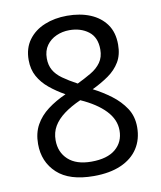

<svg xmlns="http://www.w3.org/2000/svg" viewBox="-83 -790 726 867"><g transform="rotate(-10 280.5 -357.0)"><path d="M278 10Q166 10 110 -42Q54 -94 54 -176Q54 -226 74.5 -263Q95 -300 131.5 -327.5Q168 -355 215 -376Q176 -398 145 -423.5Q114 -449 96 -481.5Q78 -514 78 -557Q78 -611 105.5 -648.5Q133 -686 179.5 -705Q226 -724 283 -724Q343 -724 389 -705Q435 -686 461.5 -649Q488 -612 488 -556Q488 -509 468.5 -476.5Q449 -444 415.5 -420.5Q382 -397 340 -377Q383 -355 421 -326.5Q459 -298 483.5 -261Q508 -224 508 -174Q508 -118 481 -76.5Q454 -35 402.5 -12.5Q351 10 278 10ZM278 -56Q351 -56 389 -88Q427 -120 427 -173Q427 -223 387.5 -264.5Q348 -306 276 -338Q231 -318 199.5 -294.5Q168 -271 151.5 -243Q135 -215 135 -179Q135 -124 172 -90Q209 -56 278 -56ZM278 -414Q313 -431 342 -448Q371 -465 388 -489Q405 -513 405 -548Q405 -604 369.5 -631Q334 -658 282 -658Q250 -658 222 -645.5Q194 -633 177 -609Q160 -585 160 -550Q160 -519 173 -496Q186 -473 212.5 -454Q239 -435 278 -414Z"/></g></svg>

Font: Noto Sans Oriya
Style: Regular
Weight: 400
Designer: Amélie Bonet and Sol Matas
Foundry: Google LLC
Version: Version 2.006